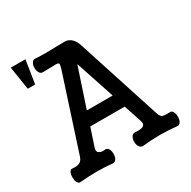

<svg xmlns="http://www.w3.org/2000/svg" viewBox="-160 -874 1028 1032"><g transform="rotate(-30 354.0 -358.0)"><path d="M173.8 -694.3Q160.2 -696.3 152.3 -682.6Q144.5 -670.9 144.5 -652.3Q144.5 -634.8 152.3 -622.1Q160.2 -609.4 173.8 -610.4L228.5 -611.3Q246.1 -612.3 250 -612.3Q258.8 -612.3 263.7 -611.3Q272.5 -609.4 272.5 -601.6Q272.5 -596.7 266.6 -575.2L118.2 -118.2Q110.4 -94.7 93.8 -86.9Q79.1 -80.1 50.8 -83Q40 -85 33.2 -71.3Q27.3 -59.6 27.3 -41Q27.3 -22.5 33.2 -10.7Q40 2.9 50.8 2Q110.4 -2.9 156.2 -2.9Q202.1 -2.9 252.9 2Q266.6 2.9 275.4 -10.7Q282.2 -22.5 282.2 -41Q282.2 -59.6 275.4 -71.3Q266.6 -85 252.9 -83Q231.4 -80.1 218.8 -87.9Q203.1 -96.7 210 -118.2L247.1 -230.5H460.9L498 -118.2Q504.9 -96.7 489.3 -87.9Q475.6 -80.1 442.4 -83Q426.8 -85 418 -71.3Q410.2 -59.6 410.2 -41Q410.2 -22.5 418 -10.7Q426.8 2.9 442.4 2Q496.1 -3.9 546.9 -3.9Q598.6 -3.9 655.3 2Q667 2.9 674.8 -10.7Q681.6 -22.5 681.6 -41Q681.6 -59.6 674.8 -71.3Q667 -85 655.3 -83Q620.1 -81.1 608.4 -86.9Q597.7 -92.8 589.8 -118.2L424.8 -627.9Q415 -663.1 393.6 -680.7Q376 -694.3 356.4 -694.3L294.9 -693.4Q256.8 -692.4 236.3 -692.4Q203.1 -692.4 173.8 -694.3ZM354.5 -555.7 434.6 -314.5H274.4ZM126 -717.8H35.2L57.6 -574.2H103.5Z"/></g></svg>

Font: Gungsuh
Style: Regular
Weight: 400
Version: Version 2.21